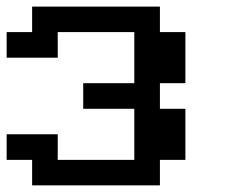

<svg xmlns="http://www.w3.org/2000/svg" viewBox="-20 -558 732 578"><path d="M76.7 0V-76.7H0V-153.8H153.8V-76.7H384.3V-230.5H230.5V-307.6H384.3V-461.4H153.8V-384.3H0V-461.4H76.7V-538.1H461.4V-461.4H538.1V-307.6H461.4V-230.5H538.1V-76.7H461.4V0Z"/></svg>

Font: Good Old DOS
Style: Regular
Weight: 400
Designer: Vasily Draigo
Foundry: Vasily Draigo
Version: 1.0